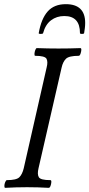

<svg xmlns="http://www.w3.org/2000/svg" viewBox="-20 -899 429 922"><path d="M5 3Q1 3 1 -6Q1 -15 5 -24.5Q9 -34 13 -34Q59 -34 73 -48Q87 -62 94 -91L204 -575Q211 -602 203.5 -616.5Q196 -631 149 -631Q145 -631 145.5 -640.5Q146 -650 149.5 -659Q153 -668 157 -668Q183 -667 209.5 -666.5Q236 -666 261 -666Q287 -666 313.5 -666.5Q340 -667 366 -668Q371 -668 370.5 -659Q370 -650 366.5 -640.5Q363 -631 358 -631Q311 -631 296.5 -616.5Q282 -602 276 -575L165 -91Q158 -62 166.5 -48Q175 -34 222 -34Q227 -34 226.5 -24.5Q226 -15 222.5 -6Q219 3 214 3Q162 0 110 0Q58 0 5 3ZM166 -740Q178 -809 209 -844Q240 -879 296 -879Q389 -879 389 -789Q389 -776 387.5 -764.5Q386 -753 384 -740Q383 -736 373.5 -736Q364 -736 364 -740Q364 -822 289 -822Q252 -822 225 -801.5Q198 -781 187 -740Q186 -736 175.5 -736Q165 -736 166 -740Z"/></svg>

Font: Junicode Two Beta Condensed
Style: Italic
Weight: 400
Width: 3
Italic angle: -9°
Version: Version 1.053; ttfautohint (v1.8.4)